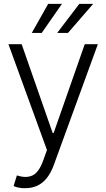

<svg xmlns="http://www.w3.org/2000/svg" viewBox="-20 -776 554 1000"><path d="M111.8 204.1Q93.3 204.6 76.9 201.2Q60.5 197.8 50.8 192.9L67.9 137.7L75.2 139.6Q120.1 152.8 151.6 136.5Q183.1 120.1 204.6 61L224.6 5.4L23.9 -545.9H92.8L254.4 -83H259.3L421.4 -545.9H489.7L259.3 85.9Q244.6 125.5 223.4 151.9Q202.1 178.2 174.3 191.2Q146.5 204.1 111.8 204.1ZM277.8 -604.5 393.1 -755.9H465.3L334 -604.5ZM145.5 -604.5 231 -755.9H302.7L197.3 -604.5Z"/></svg>

Font: Inter Tight Light
Style: Regular
Weight: 300
Designer: Rasmus Andersson
Foundry: rsms
Version: Version 3.004